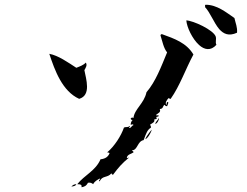

<svg xmlns="http://www.w3.org/2000/svg" viewBox="-20 -796 1040 810"><path d="M980 -658C982 -681 974 -697 969 -720C935 -743 896 -776 848 -776C842 -775 847 -768 845 -766C867 -743 882 -700 905 -673C923 -653 945 -642 980 -658ZM893 -607C887 -618 894 -630 890 -642C880 -670 795 -709 766 -710C768 -682 791 -632 820 -606C842 -586 869 -580 893 -607ZM650 -298C646 -288 637 -284 635 -273C644 -275 653 -294 650 -298ZM796 -566C767 -615 716 -633 663 -652C663 -652 658 -652 657 -647C665 -622 670 -593 685 -575C660 -515 637 -452 598 -407C588 -359 547 -336 543 -298C539 -302 534 -300 531 -295C535 -287 536 -293 539 -289C534 -285 532 -278 531 -270C536 -269 541 -275 543 -268C536 -267 529 -250 524 -258C524 -258 532 -262 527 -264C517 -257 512 -262 503 -258C491 -223 463 -179 432 -153C432 -153 442 -153 442 -149C436 -135 425 -126 404 -124C384 -76 336 -57 306 -19C322 -19 326 -15 324 -6C335 -8 344 -11 351 -25C362 -27 368 -23 373 -19C379 -31 390 -37 401 -43C404 -37 392 -33 401 -31C410 -56 435 -45 450 -65C450 -65 452 -58 457 -59C480 -90 495 -107 524 -131C519 -132 516 -126 515 -131C518 -145 533 -146 543 -153C544 -159 537 -158 537 -162C561 -162 559 -200 586 -205C598 -237 601 -247 617 -258C617 -263 615 -267 613 -270C621 -276 636 -281 630 -292C636 -291 636 -295 642 -295C635 -308 645 -300 650 -307C647 -313 641 -306 638 -311C647 -319 660 -322 654 -336C671 -337 665 -350 675 -354C676 -350 680 -348 685 -348C687 -352 693 -366 688 -366C679 -363 686 -356 682 -354C674 -362 686 -377 691 -382C695 -382 695 -378 700 -379C739 -434 763 -505 796 -566ZM620 -249C620 -249 599 -225 593 -209C602 -210 619 -239 620 -249ZM342 -532C332 -521 317 -516 302 -510C268 -532 226 -562 188 -569C211 -499 243 -411 314 -379C366 -394 343 -463 336 -500C342 -511 349 -521 342 -532ZM302 -19C292 -19 286 -14 281 -9C290 -10 299 -11 302 -19Z"/></svg>

Font: Yuji Syuku Std R
Style: Regular
Weight: 400
Designer: Kataoka Yuji
Foundry: Kinuta Font Factory
Version: Version 3.000;hotconv 1.0.111;makeotfexe 2.5.65597